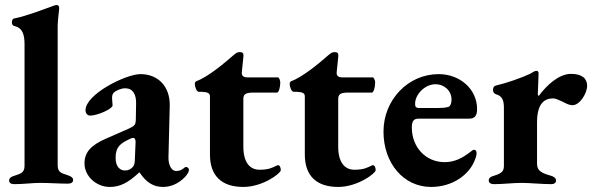

<svg xmlns="http://www.w3.org/2000/svg" viewBox="-20 -725 2344 759"><path d="M36 3C76 3 105 -2 140 -2C175 -2 210 1 249 1C261 1 269 -4 269 -13C269 -23 261 -28 246 -33C226 -40 208 -42 208 -71V-624C209 -656 214 -683 214 -693C214 -699 212 -705 204 -705C200 -705 196 -704 191 -702C160 -691 87 -662 36 -652C31 -651 27 -646 27 -637C27 -628 31 -623 37 -622C70 -615 77 -586 77 -550V-69C77 -41 59 -38 39 -31C24 -27 16 -21 16 -11C16 -2 24 3 36 3Z M414 14C454 14 486 -2 530 -43H532C558 -4 586 14 625 14C655 14 685 1 709 -23C721 -35 727 -46 727 -54C727 -60 721 -65 715 -65C713 -65 711 -64 709 -62C699 -53 689 -49 676 -49C658 -49 645 -73 646 -104L651 -306C653 -382 606 -432 535 -432C478 -432 318 -353 318 -289C318 -277 326 -268 336 -268C366 -268 425 -295 425 -308C425 -316 423 -329 423 -337C423 -345 424 -352 429 -358C438 -367 458 -376 475 -376C505 -376 519 -352 518 -315L517 -258C517 -232 514 -228 488 -216L399 -177C342 -152 314 -125 314 -79C314 -29 360 14 414 14ZM474 -51C457 -51 437 -63 437 -101C437 -144 455 -158 494 -176C499 -179 503 -180 506 -180C511 -180 516 -177 516 -164L513 -92C513 -80 510 -72 506 -66C497 -56 488 -51 474 -51Z M942 14C1019 14 1090 -40 1090 -52C1090 -63 1086 -72 1079 -72C1077 -72 1075 -71 1073 -70C1058 -63 1044 -54 1006 -54C967 -54 942 -84 942 -145V-334C942 -353 952 -359 982 -359H1075C1082 -359 1088 -380 1088 -399C1088 -407 1083 -419 1079 -419H960C944 -419 934 -424 936 -440L942 -499C944 -516 939 -519 927 -519C916 -519 911 -513 902 -506C870 -478 803 -421 756 -404C752 -402 750 -397 750 -394C750 -382 757 -362 766 -362H779C802 -361 810 -356 810 -344V-114C810 -32 854 14 942 14Z M1317 14C1394 14 1465 -40 1465 -52C1465 -63 1461 -72 1454 -72C1452 -72 1450 -71 1448 -70C1433 -63 1419 -54 1381 -54C1342 -54 1317 -84 1317 -145V-334C1317 -353 1327 -359 1357 -359H1450C1457 -359 1463 -380 1463 -399C1463 -407 1458 -419 1454 -419H1335C1319 -419 1309 -424 1311 -440L1317 -499C1319 -516 1314 -519 1302 -519C1291 -519 1286 -513 1277 -506C1245 -478 1178 -421 1131 -404C1127 -402 1125 -397 1125 -394C1125 -382 1132 -362 1141 -362H1154C1177 -361 1185 -356 1185 -344V-114C1185 -32 1229 14 1317 14Z M1684 14C1773 14 1836 -38 1856 -90C1862 -103 1864 -113 1864 -120C1864 -128 1860 -133 1854 -133C1850 -133 1845 -129 1840 -125C1808 -100 1777 -84 1738 -84C1662 -84 1608 -144 1608 -221C1608 -247 1616 -256 1635 -256H1835C1857 -256 1866 -268 1866 -294C1866 -372 1799 -432 1714 -432C1593 -432 1496 -330 1496 -205C1496 -79 1576 14 1684 14ZM1635 -298C1626 -298 1621 -303 1621 -312C1619 -351 1660 -392 1701 -392C1737 -392 1765 -366 1765 -331C1765 -317 1760 -305 1754 -303C1741 -299 1733 -298 1695 -298Z M1932 3C1972 3 2006 -2 2041 -2C2076 -2 2121 3 2161 3C2171 3 2178 -3 2178 -11C2178 -21 2170 -27 2156 -31C2119 -41 2103 -51 2103 -78V-241C2103 -316 2132 -336 2167 -336C2177 -336 2190 -329 2204 -323C2217 -316 2231 -309 2243 -309C2272 -309 2301 -356 2301 -386C2301 -413 2283 -433 2237 -433C2189 -433 2140 -387 2110 -346C2108 -346 2106 -349 2106 -355C2107 -376 2109 -423 2109 -434C2109 -441 2107 -445 2100 -445C2095 -445 2084 -439 2077 -434C2041 -417 1984 -397 1941 -387C1933 -385 1929 -380 1929 -370C1929 -358 1936 -354 1942 -352C1966 -345 1972 -327 1972 -299V-69C1972 -49 1964 -40 1935 -31C1920 -27 1912 -22 1912 -11C1912 -2 1921 3 1932 3Z"/></svg>

Font: EB Garamond
Style: Bold
Weight: 700
Designer: Georg Duffner and Octavio Pardo
Foundry: Georg Duffner
Version: Version 1.000;PS 001.000;hotconv 1.0.88;makeotf.lib2.5.64775